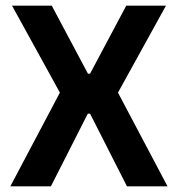

<svg xmlns="http://www.w3.org/2000/svg" viewBox="-20 -659 629 679"><path d="M16.5 0 199.5 -346V-317.5L22.5 -639H163L291 -398.5H298.5L426.5 -639H567L389.5 -317.5V-346L572.5 0H429L298.5 -257H290.5L160 0Z"/></svg>

Font: Anek Bangla Medium SemiBold
Style: Regular
Weight: 600
Version: Version 1.003